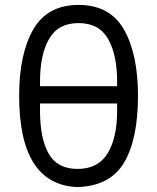

<svg xmlns="http://www.w3.org/2000/svg" viewBox="-20 -747 640 782"><path d="M58 -357Q58 -528 115.8 -627.5Q173.5 -727 300 -727Q427.5 -727 484.8 -626.8Q542 -526.5 542 -357Q542 -180.5 485.5 -85Q429 10.5 296 15Q58 6 58 -357ZM457 -294.5V-325.5H143V-294.5Q143 -183.5 178.2 -121.2Q213.5 -59 296 -59Q379.5 -59 418.2 -122.2Q457 -185.5 457 -294.5ZM457 -396V-415Q457 -524.5 420 -588.8Q383 -653 300 -653Q217 -653 180 -588.8Q143 -524.5 143 -415V-396Z"/></svg>

Font: JuliaMono Light
Style: Regular
Weight: 300
Monospace: yes
Designer: cormullion
Foundry: corm
Version: Version 0.054; ttfautohint (v1.8.4)